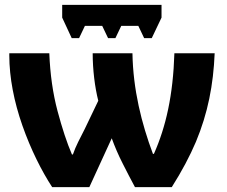

<svg xmlns="http://www.w3.org/2000/svg" viewBox="-20 -767 931 787"><path d="M234.9 -747.1V-694.8L273.9 -610.8H304.2L328.1 -661.1H398.9L422.9 -610.8H453.1L477.1 -661.1H546.9L570.8 -610.8H602.1L642.1 -694.8V-747.1ZM694.8 -548.8C689.5 -377 660.2 -247.1 610.8 -136.2H606.9C560.1 -261.2 525.4 -399.9 522.9 -548.8H359.9C359.9 -481 368.7 -410.2 382.8 -354L327.1 -237.8C309.6 -203.1 290 -167.5 278.8 -133.8H274.9C254.4 -181.2 234.9 -240.7 215.8 -312C196.8 -383.3 185.5 -462.4 182.1 -548.8H18.1V-539.6C18.1 -449.7 37.6 -349.6 71.8 -252.4C106 -154.8 150.4 -66.4 193.8 0H346.2L438 -200.2C450.2 -166.5 464.8 -132.3 482.9 -96.7C501 -61 517.6 -28.8 533.2 0H684.1C725.6 -65.4 758.3 -127.4 783.2 -186C832 -303.2 854.5 -418.5 859.9 -548.8Z"/></svg>

Font: Noto Reveo Sans
Style: Regular
Weight: 800
Designer: Monotype Design Team
Foundry: Monotype Imaging Inc.
Version: Version 2.007